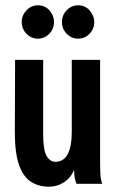

<svg xmlns="http://www.w3.org/2000/svg" viewBox="-20 -694 440 725"><path d="M165 11Q126 11 97 -7.5Q68 -26 52 -71Q36 -116 36 -194L37 -468H143V-187Q143 -127 156 -105Q169 -83 189 -83Q251 -83 251 -198V-468H358V-73Q358 -53 359 -35Q360 -17 366 0H269Q264 -12 262 -24Q260 -36 260 -52Q246 -21 220.5 -5Q195 11 165 11ZM123 -548Q98 -548 80 -566.5Q62 -585 62 -611Q62 -636 80 -655Q98 -674 123 -674Q150 -674 167 -654.5Q184 -635 184 -611Q184 -585 166 -566.5Q148 -548 123 -548ZM275 -548Q250 -548 232 -566.5Q214 -585 214 -611Q214 -637 232 -655.5Q250 -674 275 -674Q302 -674 319 -654Q336 -634 336 -611Q336 -585 318 -566.5Q300 -548 275 -548Z"/></svg>

Font: Inconsolata Condensed ExtraBold
Style: Regular
Weight: 800
Width: 3
Monospace: yes
Designer: Raph Levien, Cyreal, Brenton Simpson
Foundry: Raph Levien, Cyreal, Google
Version: Version 3.001; ttfautohint (v1.8.2.53-6de2)